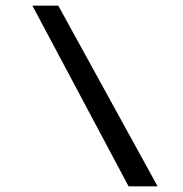

<svg xmlns="http://www.w3.org/2000/svg" viewBox="-20 -655 645 675"><path d="M432 0 94 -635H185L534 0Z"/></svg>

Font: Racing Sans One
Style: Regular
Weight: 400
Designer: Pablo Impallari, Rodrigo Fuenzalida
Foundry: Pablo Impallari, Rodrigo Fuenzalida
Version: Version 1.001; ttfautohint (v0.8) -G 200 -r 50